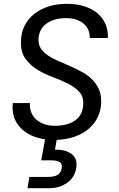

<svg xmlns="http://www.w3.org/2000/svg" viewBox="-20 -726 622 1006"><path d="M510 -184Q508 -144 491 -110Q474 -76 444 -50.5Q414 -25 371.5 -10Q329 5 277 7L268 58Q325 57 356.5 82Q388 107 379 157Q371 204 331.5 232Q292 260 239 260H124L134 201H231Q263 201 280.5 191Q298 181 303 157Q308 134 293.5 124Q279 114 247 114H196L216 4Q133 -8 86 -58Q39 -108 47 -186H137Q135 -164 142 -142.5Q149 -121 165 -104.5Q181 -88 206.5 -77.5Q232 -67 268 -67Q334 -67 373.5 -95Q413 -123 416 -177Q419 -219 395.5 -244.5Q372 -270 335 -288.5Q298 -307 254.5 -323Q211 -339 174 -362Q137 -385 112.5 -419.5Q88 -454 90 -509Q90 -553 108 -589.5Q126 -626 158 -652Q190 -678 234 -692Q278 -706 331 -706Q383 -706 424 -692.5Q465 -679 492.5 -655Q520 -631 533.5 -598Q547 -565 545 -527H450Q451 -546 444.5 -564.5Q438 -583 422.5 -598Q407 -613 383 -622Q359 -631 326 -631Q264 -631 224.5 -603Q185 -575 182 -524Q180 -494 193.5 -473Q207 -452 230.5 -436Q254 -420 284.5 -407Q315 -394 346.5 -380Q378 -366 408.5 -349.5Q439 -333 462 -310.5Q485 -288 498.5 -257.5Q512 -227 510 -184Z"/></svg>

Font: SVN-Poppins
Style: Italic
Weight: 400
Italic angle: -10°
Designer: Ninad Kale (Devanagari), Jonny Pinhorn (Latin)
Foundry: Indian Type Foundry
Version: Version 3.002 2017; ttfautohint (v1.8.3)